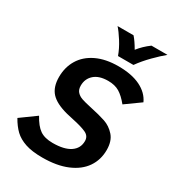

<svg xmlns="http://www.w3.org/2000/svg" viewBox="-218 -1049 1078 1186"><g transform="rotate(30 320.5 -456.0)"><path d="M15 -123 124 -202Q155 -145 189 -121.5Q223 -98 280 -98Q362 -98 405 -127Q448 -156 448 -208Q448 -243 415 -258.5Q382 -274 315 -288Q299 -291 267 -299Q183 -321 147 -360.5Q111 -400 111 -471Q111 -541 144 -595.5Q177 -650 241.5 -681Q306 -712 397 -712Q492 -712 554 -681.5Q616 -651 641 -596L535 -520Q500 -563 467.5 -582.5Q435 -602 387 -602Q323 -602 288.5 -571.5Q254 -541 254 -492Q254 -464 268.5 -448Q283 -432 306 -424Q329 -416 371 -407Q442 -392 485 -377.5Q528 -363 560 -327Q592 -291 592 -227Q592 -157 555 -103Q518 -49 445.5 -18.5Q373 12 270 12Q196 12 148.5 -4Q101 -20 71 -48.5Q41 -77 15 -123ZM267 -924H381Q405 -897 432 -850Q464 -891 509 -924H623Q591 -898 547.5 -854Q504 -810 472 -765H362Q346 -810 317.5 -855Q289 -900 267 -924Z"/></g></svg>

Font: KoHo
Style: Bold Italic
Weight: 700
Italic angle: -10°
Version: Version 1.000; ttfautohint (v1.6)